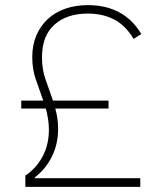

<svg xmlns="http://www.w3.org/2000/svg" viewBox="-20 -730 640 750"><path d="M79 0V-44Q121 -72 146 -118Q171 -164 171 -224Q171 -246 167.5 -266.5Q164 -287 159 -306H63V-337H149Q135 -378 120.5 -418Q106 -458 106 -507Q106 -554 122 -591.5Q138 -629 166.5 -655.5Q195 -682 235 -696Q275 -710 324 -710Q393 -710 445.5 -682Q498 -654 532 -597L502 -578Q471 -630 426.5 -653.5Q382 -677 323 -677Q241 -677 192.5 -633.5Q144 -590 144 -506Q144 -458 158.5 -418Q173 -378 187 -337H404V-306H196Q201 -288 204 -268.5Q207 -249 207 -227Q207 -167 182.5 -118Q158 -69 116 -37V-34H528V0Z"/></svg>

Font: IBM Plex Mono ExtLt
Style: Regular
Weight: 200
Monospace: yes
Designer: Mike Abbink, Paul van der Laan, Pieter van Rosmalen
Foundry: Bold Monday
Version: Version 2.3